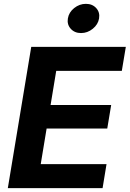

<svg xmlns="http://www.w3.org/2000/svg" viewBox="-20 -969 668 989"><path d="M20.3 0 140.9 -727.5H628.1L607.5 -604.1H269.6L240.6 -428.2H552.7L532.5 -306.9H220.1L189.8 -123.5H528.7L508.4 0ZM397.4 -798.7Q364.3 -798.7 344.4 -820.8Q324.5 -842.9 329.6 -873.9Q334.7 -905.5 362 -927.4Q389.4 -949.2 422.4 -949.2Q455.8 -949.2 475.6 -927.3Q495.5 -905.5 490.3 -873.9Q485.2 -843 457.9 -820.8Q430.7 -798.7 397.4 -798.7Z"/></svg>

Font: Inter
Style: Italic
Weight: 400
Italic angle: -9.3988°
Designer: Rasmus Andersson
Foundry: rsms
Version: Version 4.001;git-66647c0bb